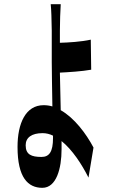

<svg xmlns="http://www.w3.org/2000/svg" viewBox="-20 -831 540 920"><path d="M271 -811H223C226 -783 227 -741 228 -684V-533C228 -483 230 -398 231 -321C218 -325 203 -327 189 -327C103 -327 64 -240 64 -127C64 20 114 69 183 69C250 69 275 -23 275 -116V-155C326 -114 372 -44 404 20L428 -124C392 -192 336 -266 271 -303C270 -365 268 -430 267 -483C308 -485 372 -489 417 -497L415 -641C371 -631 307 -627 267 -626V-684C267 -728 269 -778 271 -811ZM103 -135C103 -172 132 -193 184 -193C201 -193 218 -189 234 -181V-169C234 -104 216 -79 179 -79C131 -79 103 -90 103 -135Z"/></svg>

Font: 寒蝉无机体 CompactMedium
Style: Regular
Weight: 500
Width: 3
Designer: ChillTanhei {Warren2060}; 
Source Han Sans {Ryoko NISHIZUKA 西塚涼子 (kana, bopomofo & ideographs); Paul D. Hunt (Latin, Gre
Foundry: ChillType&Adobe
Version: Version 1.000;Glyphs 3.1.1 (3135)